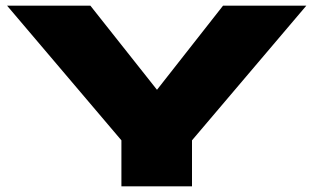

<svg xmlns="http://www.w3.org/2000/svg" viewBox="-20 -660 1110 680"><path d="M1065 -640 660 -163V0H410V-163L5 -640H300L536 -342L770 -640Z"/></svg>

Font: Syne ExtraBold
Style: Regular
Weight: 800
Designer: Lucas Descroix
Foundry: Bonjour Monde
Version: Version 2.200; ttfautohint (v1.8.4)